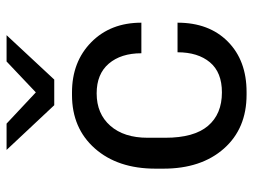

<svg xmlns="http://www.w3.org/2000/svg" viewBox="-113 -647 770 584"><g transform="rotate(-90 272.0 -355.0)"><path d="M188 -720 283 -631 377 -720H457L322 -575H244L108 -720ZM283 -521Q376 -521 435.5 -462.5Q495 -404 495 -310H402Q402 -372 370.5 -409Q339 -446 280 -446Q218 -446 181.5 -404.5Q145 -363 145 -291V-237Q145 -150 181 -107.5Q217 -65 283 -65Q344 -65 374.5 -101.5Q405 -138 405 -200H495Q495 -104 437.5 -47Q380 10 284 10H276Q173 10 112 -59Q51 -128 51 -243V-267Q51 -382 112.5 -451.5Q174 -521 275 -521Z"/></g></svg>

Font: Chivo
Style: Regular
Weight: 400
Designer: Hector Gatti
Foundry: Omnibus-Type
Version: Version 1.007;PS 001.007;hotconv 1.0.88;makeotf.lib2.5.64775